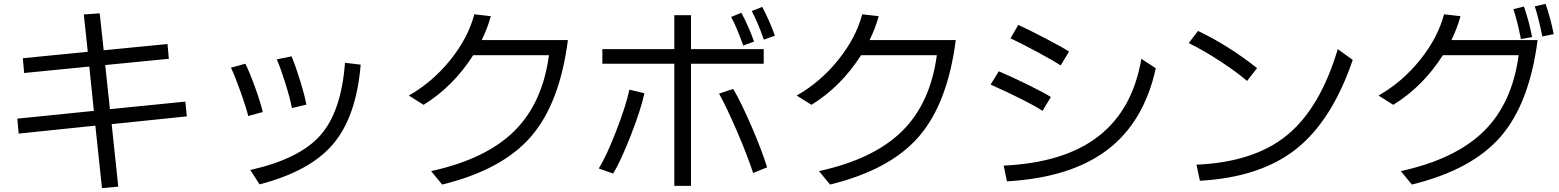

<svg xmlns="http://www.w3.org/2000/svg" viewBox="-20 -893 8040 990"><path d="M69.3 -281.2 463.9 -321.3 440.4 -549.8 104.5 -516.6 97.7 -592.8 432.6 -626 412.1 -818.4 494.1 -824.2 514.6 -633.8 843.8 -666 850.6 -589.8 522.5 -557.6 546.9 -330.1 935.5 -369.1 943.4 -293 555.7 -252.9 589.8 69.3 505.9 77.1 471.7 -245.1 76.2 -204.1Z M1170.9 -543.9 1245.1 -564.5Q1267.6 -519.5 1294.9 -443.8Q1322.3 -368.2 1335 -315.4L1259.8 -294.9Q1250 -336.9 1221.7 -416.5Q1193.4 -496.1 1170.9 -543.9ZM1270.5 -16.6Q1524.4 -73.2 1632.3 -195.8Q1740.2 -318.4 1758.8 -569.3L1839.8 -559.6Q1817.4 -292 1698.2 -150.9Q1579.1 -9.8 1318.4 57.6ZM1407.2 -586.9 1483.4 -602.5Q1503.9 -553.7 1527.8 -476.1Q1551.8 -398.4 1559.6 -353.5L1485.4 -335.9Q1475.6 -386.7 1451.2 -464.4Q1426.8 -542 1407.2 -586.9Z M2087.9 -400.4Q2209 -468.8 2301.3 -583Q2393.6 -697.3 2425.8 -819.3L2510.7 -809.6Q2494.1 -748 2463.9 -686.5H2908.2Q2866.2 -359.4 2717.3 -188Q2568.4 -16.6 2259.8 58.6L2203.1 -10.7Q2484.4 -72.3 2630.9 -216.3Q2777.3 -360.4 2810.5 -608.4H2419.9Q2316.4 -446.3 2164.1 -352.5Z M3067.4 -24.4Q3106.4 -86.9 3156.2 -214.8Q3206.1 -342.8 3225.6 -430.7L3302.7 -412.1Q3284.2 -326.2 3232.4 -194.3Q3180.7 -62.5 3141.6 2ZM3085.9 -564.5V-639.6H3457V-814.5H3543V-639.6H3918V-564.5H3543V65.4H3457V-564.5ZM3687.5 -410.2 3760.7 -434.6Q3801.8 -364.3 3855 -241.2Q3908.2 -118.2 3935.5 -30.3L3863.3 -1Q3833 -93.8 3778.8 -219.2Q3724.6 -344.7 3687.5 -410.2ZM3750 -805.7 3802.7 -827.1Q3839.8 -757.8 3868.2 -678.7L3812.5 -658.2Q3777.3 -755.9 3750 -805.7ZM3856.4 -835.9 3910.2 -857.4Q3947.3 -788.1 3975.6 -709L3918.9 -688.5Q3883.8 -786.1 3856.4 -835.9Z M4087.9 -400.4Q4209 -468.8 4301.3 -583Q4393.6 -697.3 4425.8 -819.3L4510.7 -809.6Q4494.1 -748 4463.9 -686.5H4908.2Q4866.2 -359.4 4717.3 -188Q4568.4 -16.6 4259.8 58.6L4203.1 -10.7Q4484.4 -72.3 4630.9 -216.3Q4777.3 -360.4 4810.5 -608.4H4419.9Q4316.4 -446.3 4164.1 -352.5Z M5087.9 -457 5129.9 -525.4Q5197.3 -497.1 5285.2 -453.6Q5373 -410.2 5398.4 -392.6L5355.5 -321.3Q5287.1 -367.2 5087.9 -457ZM5155.3 -39.1Q5467.8 -53.7 5644 -190.4Q5820.3 -327.1 5865.2 -589.8L5939.5 -541Q5878.9 -263.7 5689.5 -120.1Q5500 23.4 5171.9 42ZM5190.4 -695.3 5230.5 -764.6Q5286.1 -739.3 5372.1 -694.3Q5458 -649.4 5492.2 -627L5449.2 -555.7Q5410.2 -581.1 5326.7 -626Q5243.2 -670.9 5190.4 -695.3Z M6109.4 -670.9 6157.2 -733.4Q6308.6 -662.1 6461.9 -542L6410.2 -475.6Q6355.5 -522.5 6272 -577.1Q6188.5 -631.8 6109.4 -670.9ZM6149.4 -43.9Q6446.3 -56.6 6616.7 -196.3Q6787.1 -335.9 6877.9 -639.6L6955.1 -584Q6847.7 -270.5 6663.1 -124.5Q6478.5 21.5 6167 39.1Z M7087.9 -400.4Q7209 -468.8 7301.3 -583Q7393.6 -697.3 7425.8 -819.3L7510.7 -809.6Q7494.1 -748 7463.9 -686.5H7908.2Q7866.2 -359.4 7717.3 -188Q7568.4 -16.6 7259.8 58.6L7203.1 -10.7Q7484.4 -72.3 7630.9 -216.3Q7777.3 -360.4 7810.5 -608.4H7419.9Q7316.4 -446.3 7164.1 -352.5ZM7783.2 -845.7 7837.9 -859.4Q7863.3 -787.1 7879.9 -702.1L7822.3 -691.4Q7802.7 -790 7783.2 -845.7ZM7893.6 -860.4 7949.2 -873Q7975.6 -798.8 7991.2 -716.8L7932.6 -705.1Q7912.1 -805.7 7893.6 -860.4Z"/></svg>

Font: GenEi M Gothic v2 Regular
Style: Regular
Weight: 400
Version: Version 2.0